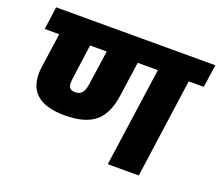

<svg xmlns="http://www.w3.org/2000/svg" viewBox="-116 -863 1181 1030"><g transform="rotate(20 474.5 -348.0)"><path d="M930 -566H844L765 0H588L668 -566H553L525 -369Q510 -261 452.5 -214Q395 -167 281 -167Q74 -167 74 -329Q74 -349 77 -371L105 -566H22L40 -696H949ZM376 -566H281L254 -369Q252 -351 252 -344Q252 -322 261 -312.5Q270 -303 291 -303Q316 -303 329.5 -318.5Q343 -334 348 -371Z"/></g></svg>

Font: FiraGO Heavy
Style: Italic
Weight: 900
Italic angle: -8°
Designer: bBox Type GmbH
Foundry: bBox Type GmbH
Version: Version 1.001